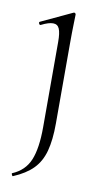

<svg xmlns="http://www.w3.org/2000/svg" viewBox="-80 -435 415 757"><g transform="rotate(10 127.5 -56.5)"><path d="M161 -388Q161 -381 160 -349.5Q159 -318 159 -271V48Q159 114 147 158.5Q135 203 106.5 232Q78 261 28 282Q26 283 23.5 277.5Q21 272 23 271Q73 250 92.5 203Q112 156 112 71V-270Q112 -306 105 -322.5Q98 -339 80 -339Q71 -339 59.5 -335.5Q48 -332 32 -324Q28 -323 25.5 -328.5Q23 -334 27 -336L151 -394Q153 -395 154 -395Q157 -395 159 -393Q161 -391 161 -388Z"/></g></svg>

Font: Cormorant Infant Light
Style: Regular
Weight: 300
Designer: Christian Thalmann (Catharsis Fonts)
Foundry: Catharsis Fonts
Version: Version 4.001